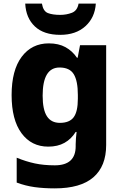

<svg xmlns="http://www.w3.org/2000/svg" viewBox="-20 -798 678 1058"><path d="M249 -559Q303 -559 341 -538Q379 -517 404 -480H408L421 -549H565V1Q565 118 494.5 179Q424 240 282 240Q220 240 170 233Q120 226 72 208V71Q123 92 172 102.5Q221 113 282 113Q397 113 397 8V-3Q397 -17 398.5 -35.5Q400 -54 402 -71H397Q373 -32 335.5 -11Q298 10 246 10Q153 10 98.5 -64Q44 -138 44 -274Q44 -411 99.5 -485Q155 -559 249 -559ZM308 -426Q215 -426 215 -271Q215 -194 238.5 -157.5Q262 -121 310 -121Q363 -121 386 -152Q409 -183 409 -254V-275Q409 -352 386.5 -389Q364 -426 308 -426ZM508 -778Q503 -701 450.5 -653.5Q398 -606 312 -606Q221 -606 172 -652.5Q123 -699 119 -778H211Q218 -736 244 -726Q270 -716 312 -716Q346 -716 376 -727.5Q406 -739 413 -778Z"/></svg>

Font: Noto Sans Malayalam ExtraBold
Style: Regular
Weight: 800
Designer: Jelle Bosma - Monotype Design Team
Foundry: Monotype Imaging Inc.
Version: Version 2.104; ttfautohint (v1.8.4.7-5d5b)